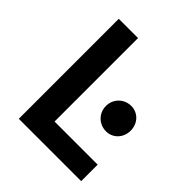

<svg xmlns="http://www.w3.org/2000/svg" viewBox="-183 -771 888 888"><g transform="rotate(45 261.0 -327.0)"><path d="M491 0V-108H209V-654H83V0ZM409 -244C454 -244 488 -280 488 -327C488 -374 454 -410 409 -410C364 -410 326 -375 326 -327C326 -279 364 -244 409 -244Z"/></g></svg>

Font: Falling Sky
Style: Med
Weight: 500
Designer: Paul D. Hunt
Foundry: Adobe Systems Incorporated
Version: Version 1.02